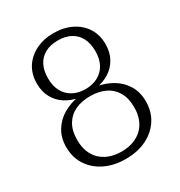

<svg xmlns="http://www.w3.org/2000/svg" viewBox="-173 -841 906 969"><g transform="rotate(-30 280.0 -356.5)"><path d="M280 -33Q318 -33 348.5 -44Q379 -55 401 -76Q423 -97 434.5 -127Q446 -157 446 -195Q446 -249 425 -284.5Q404 -320 367 -337.5Q330 -355 280 -355Q230 -355 193 -337.5Q156 -320 135 -284.5Q114 -249 114 -195Q114 -157 125.5 -127Q137 -97 159 -76Q181 -55 211.5 -44Q242 -33 280 -33ZM280 -397Q321 -397 352.5 -414Q384 -431 401 -462.5Q418 -494 418 -539Q418 -583 402 -614.5Q386 -646 355 -663Q324 -680 280 -680Q236 -680 205 -663Q174 -646 158 -614.5Q142 -583 142 -539Q142 -494 159 -462.5Q176 -431 207.5 -414Q239 -397 280 -397ZM280 -723Q338 -723 383.5 -700.5Q429 -678 454.5 -638Q480 -598 480 -544Q480 -496 460 -460.5Q440 -425 406.5 -404Q373 -383 332 -376L349 -389V-368L332 -382Q381 -374 422 -350Q463 -326 487.5 -286Q512 -246 512 -192Q512 -132 482.5 -86.5Q453 -41 401 -15.5Q349 10 280 10Q212 10 159.5 -15.5Q107 -41 77.5 -86.5Q48 -132 48 -192Q48 -246 72.5 -286Q97 -326 138 -350Q179 -374 228 -382L211 -368V-389L228 -376Q187 -383 153.5 -404Q120 -425 100 -460.5Q80 -496 80 -544Q80 -598 105.5 -638Q131 -678 176.5 -700.5Q222 -723 280 -723Z"/></g></svg>

Font: Roboto Serif ExtraLight
Style: Regular
Weight: 250
Version: Version 1.007